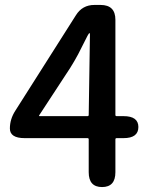

<svg xmlns="http://www.w3.org/2000/svg" viewBox="-20 -757 610 777"><path d="M393 0Q339 0 339 -60V-193Q339 -198 334 -198H80Q20 -198 20 -237Q20 -275 42 -309L287 -695Q313 -737 362 -737H387Q447 -737 447 -677V-292Q447 -287 452 -287H480Q540 -287 540 -243Q540 -198 480 -198H452Q447 -198 447 -193V-60Q447 0 393 0ZM139 -291Q136 -287 141 -287H334Q339 -287 339 -292L344 -618Q344 -623 342 -623Q340 -623 334 -612L296 -537Q281 -509 264 -482Z"/></svg>

Font: Resource Han Rounded CN Medium
Style: Regular
Weight: 500
Designer: Cyano Hao (round all glyphs); Ryoko NISHIZUKA 西塚涼子 (kana, bopomofo & ideographs); Paul D. Hunt (Latin, Greek & Cyrillic)
Foundry: Cyano Hao
Version: 0.990